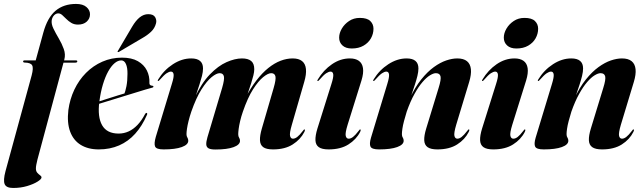

<svg xmlns="http://www.w3.org/2000/svg" viewBox="-53 -750 3274 976"><path d="M208.5 -431.5 213.5 -443H332.5Q336.5 -443 338.2 -441.8Q340 -440.5 340 -438Q340 -436 338.8 -434.5Q337.5 -433 335.2 -432.2Q333 -431.5 329.5 -431.5ZM64.5 -437.5Q64.5 -440 66.2 -441.5Q68 -443 72 -443H128.5L167 -583.5Q188 -660.5 229.2 -695.2Q270.5 -730 333.5 -730Q368.5 -730 386.5 -714.2Q404.5 -698.5 404.5 -677.5Q404.5 -655.5 388 -640.2Q371.5 -625 343.5 -625Q324 -625 309.8 -633.5Q295.5 -642 284.2 -653.5Q273 -665 263.2 -673.5Q253.5 -682 243.5 -682Q231.5 -682 222.2 -672.5Q213 -663 210 -648Q207 -628.5 218.5 -604.8Q230 -581 245.8 -554.5Q261.5 -528 271.2 -500.8Q281 -473.5 274 -447.5L137.5 60.5Q133.5 76.5 131.5 87.5Q129.5 98.5 129.5 106.5Q129.5 120.5 136.8 128.5Q144 136.5 151 141.2Q158 146 158 152Q158 160.5 137.8 173.2Q117.5 186 84.8 195.8Q52 205.5 14 205.5Q-21 205.5 -29.2 186.2Q-37.5 167 -25 120L108 -367Q118 -405 110.2 -418.2Q102.5 -431.5 72 -432Q68 -432 66.2 -433.8Q64.5 -435.5 64.5 -437.5Z M371.5 -209.5Q371.5 -209.5 388.2 -214.8Q405 -220 432 -228.5Q459 -237 489 -246.8Q519 -256.5 546.5 -265Q574 -273.5 591.5 -278.5L577 -267Q584.5 -285 589.8 -312Q595 -339 595 -374.5Q595.5 -406 587.2 -424.5Q579 -443 563.5 -443Q546.5 -443 529.5 -428.8Q512.5 -414.5 497.2 -387.2Q482 -360 470.2 -321Q458.5 -282 452 -233Q442 -155.5 466.2 -113.2Q490.5 -71 550 -71Q577 -71 601 -82Q625 -93 646 -115Q667 -137 684.5 -170.5Q686.5 -174 688.5 -175.2Q690.5 -176.5 692.5 -176Q694.5 -175.5 695.2 -172.8Q696 -170 694 -166Q669.5 -109.5 634.2 -70.2Q599 -31 552.5 -10.8Q506 9.5 449 9.5Q395 9.5 357.5 -13.5Q320 -36.5 303.5 -81.2Q287 -126 294.5 -190.5Q302 -246 325 -294.5Q348 -343 384.2 -379.5Q420.5 -416 467.2 -436.5Q514 -457 567 -457Q616.5 -457 647.8 -439Q679 -421 693.5 -392Q708 -363 706.5 -329.5Q706 -323 709 -319Q712 -315 721 -314Q724.5 -314 725.8 -312.8Q727 -311.5 727 -310Q727 -308.5 726 -307Q725 -305.5 721 -304.5Q712.5 -302.5 684 -294Q655.5 -285.5 616.2 -273.2Q577 -261 535 -248.2Q493 -235.5 456.8 -224.2Q420.5 -213 398 -206Q375.5 -199 375.5 -199ZM618.5 -614Q637 -645.5 657.2 -661.8Q677.5 -678 700.5 -678Q727 -678 735.8 -662.5Q744.5 -647 740 -631Q733.5 -606 714.5 -588.2Q695.5 -570.5 671.5 -557L551 -486Q549.5 -485.5 547.8 -485.2Q546 -485 545.5 -486Q544 -487.5 545 -489Q546 -490.5 547 -492.5Z M1001.5 -52.5 1076 -302.5Q1089 -347 1085 -362.5Q1081 -378 1063.5 -378Q1047.5 -378 1023 -358.2Q998.5 -338.5 971.2 -295.5Q944 -252.5 919.5 -182.5Q911 -157 905.5 -135Q900 -113 897.5 -95.8Q895 -78.5 895 -68Q895 -57.5 899.5 -50.8Q904 -44 904 -34.5Q904 -14.5 871.2 -2.5Q838.5 9.5 778.5 9.5Q742 9.5 735.5 -5Q729 -19.5 739 -54.5L821 -325Q831.5 -358.5 829.5 -372.2Q827.5 -386 816 -386Q806.5 -386 793.8 -377.5Q781 -369 758.5 -343.5Q756 -340.5 754.2 -339.2Q752.5 -338 750 -338Q748.5 -338.5 749 -340.5Q749.5 -342.5 751 -346Q780.5 -394 826 -423.5Q871.5 -453 919 -453Q949 -453 964 -440.2Q979 -427.5 979 -402Q979 -385 973.8 -364.2Q968.5 -343.5 961.5 -322Q954.5 -300.5 948 -281Q941.5 -261.5 938 -246.5L934.5 -248Q970.5 -326.5 1013.2 -371Q1056 -415.5 1098.8 -434.2Q1141.5 -453 1177 -453Q1208 -453 1223.8 -440Q1239.5 -427 1239.5 -398Q1239.5 -385 1235 -366.5Q1230.5 -348 1223.8 -327Q1217 -306 1210 -285.5Q1203 -265 1197 -247.5L1193 -249.5Q1221 -303 1250.5 -341.2Q1280 -379.5 1311.2 -404.5Q1342.5 -429.5 1373.5 -441.2Q1404.5 -453 1435 -453Q1465.5 -453 1482.5 -439.5Q1499.5 -426 1502.2 -399.2Q1505 -372.5 1493.5 -333.5L1430.5 -115.5Q1418 -73 1421.5 -59Q1425 -45 1436 -45Q1446.5 -45 1458 -53.8Q1469.5 -62.5 1486.5 -84.5Q1490.5 -89.5 1491.8 -91Q1493 -92.5 1495 -92Q1497 -92 1497 -88.8Q1497 -85.5 1494 -79Q1474.5 -41 1435 -15.8Q1395.5 9.5 1335 9.5Q1300.5 9.5 1285 -2Q1269.5 -13.5 1268.5 -37Q1267.5 -60.5 1278 -96.5L1338 -302.5Q1351 -347 1347 -362.5Q1343 -378 1325.5 -378Q1309.5 -378 1285 -358.2Q1260.5 -338.5 1233.2 -295.8Q1206 -253 1181.5 -182Q1173 -157.5 1167.8 -135Q1162.5 -112.5 1160.2 -95Q1158 -77.5 1158 -67.5Q1158 -56.5 1162.5 -50Q1167 -43.5 1167 -34Q1167 -14 1134.2 -2Q1101.5 10 1042 10Q1017.5 10 1006.8 3.8Q996 -2.5 995.5 -16.2Q995 -30 1001.5 -52.5Z M1714 -115.5Q1701 -73.5 1704.5 -59.2Q1708 -45 1719.5 -45Q1730 -45 1741.5 -53.8Q1753 -62.5 1770 -84.5Q1774 -89.5 1775.2 -91Q1776.5 -92.5 1778.5 -92Q1780.5 -92 1780.5 -88.8Q1780.5 -85.5 1777.5 -79Q1758 -41 1718.2 -15.8Q1678.5 9.5 1617.5 9.5Q1583.5 9.5 1567.5 -2Q1551.5 -13.5 1550.5 -37Q1549.5 -60.5 1560.5 -96.5L1631.5 -322.5Q1643 -358 1641 -372Q1639 -386 1627.5 -386Q1618 -386 1605 -377.5Q1592 -369 1570 -343.5Q1567.5 -340.5 1565.8 -339.2Q1564 -338 1561.5 -338Q1560 -338.5 1560.2 -340.5Q1560.5 -342.5 1562.5 -346Q1591.5 -394 1634.5 -423.5Q1677.5 -453 1725.5 -453Q1754 -453 1771.2 -440.8Q1788.5 -428.5 1792.2 -403.5Q1796 -378.5 1784.5 -341ZM1735 -503.5Q1704.5 -503.5 1687.8 -519Q1671 -534.5 1671 -558.5Q1671 -581.5 1684.5 -604.5Q1698 -627.5 1721.5 -643.2Q1745 -659 1776 -659Q1813 -659 1829.2 -643.2Q1845.5 -627.5 1845.5 -604Q1845.5 -578 1832.5 -555Q1819.5 -532 1794.8 -517.8Q1770 -503.5 1735 -503.5Z M1845 -338Q1843.5 -338.5 1844 -340.8Q1844.5 -343 1846 -346Q1875.5 -394 1921 -423.5Q1966.5 -453 2014 -453Q2044 -453 2059 -440.2Q2074 -427.5 2074 -402Q2074 -385.5 2068.8 -364Q2063.5 -342.5 2056.2 -320.2Q2049 -298 2042.2 -278.5Q2035.5 -259 2033 -247L2029.5 -248Q2056.5 -306.5 2088.2 -346Q2120 -385.5 2152.5 -409Q2185 -432.5 2215.5 -442.8Q2246 -453 2271.5 -453Q2303.5 -453 2320.8 -439Q2338 -425 2340.8 -398.2Q2343.5 -371.5 2332 -333.5L2266 -115.5Q2253.5 -73 2257 -59Q2260.5 -45 2272 -45Q2282 -45 2293.5 -53.8Q2305 -62.5 2322 -84.5Q2326 -89.5 2327.2 -91Q2328.5 -92.5 2330.5 -92Q2333 -92 2332.8 -88.8Q2332.5 -85.5 2329.5 -79Q2310.5 -41 2271 -15.8Q2231.5 9.5 2170.5 9.5Q2136.5 9.5 2120.5 -2Q2104.5 -13.5 2103.5 -37Q2102.5 -60.5 2113.5 -96.5L2176.5 -302.5Q2190.5 -347 2186.2 -362.5Q2182 -378 2162.5 -378Q2150.5 -378 2132.8 -367.2Q2115 -356.5 2094.8 -333Q2074.5 -309.5 2053.8 -272.2Q2033 -235 2014.5 -182.5Q2006.5 -157 2000.8 -135Q1995 -113 1992.5 -95.8Q1990 -78.5 1990 -68Q1990 -57 1994.5 -50.5Q1999 -44 1999 -34.5Q1999 -14.5 1966.2 -2.5Q1933.5 9.5 1874 9.5Q1837.5 9.5 1830.5 -4.5Q1823.5 -18.5 1833 -50.5L1915.5 -322.5Q1926.5 -358 1924.5 -372Q1922.5 -386 1911 -386Q1901.5 -386 1888.8 -377.5Q1876 -369 1853.5 -343.5Q1851 -340.5 1849.2 -339.2Q1847.5 -338 1845 -338Z M2551 -115.5Q2538 -73.5 2541.5 -59.2Q2545 -45 2556.5 -45Q2567 -45 2578.5 -53.8Q2590 -62.5 2607 -84.5Q2611 -89.5 2612.2 -91Q2613.5 -92.5 2615.5 -92Q2617.5 -92 2617.5 -88.8Q2617.5 -85.5 2614.5 -79Q2595 -41 2555.2 -15.8Q2515.5 9.5 2454.5 9.5Q2420.5 9.5 2404.5 -2Q2388.5 -13.5 2387.5 -37Q2386.5 -60.5 2397.5 -96.5L2468.5 -322.5Q2480 -358 2478 -372Q2476 -386 2464.5 -386Q2455 -386 2442 -377.5Q2429 -369 2407 -343.5Q2404.5 -340.5 2402.8 -339.2Q2401 -338 2398.5 -338Q2397 -338.5 2397.2 -340.5Q2397.5 -342.5 2399.5 -346Q2428.5 -394 2471.5 -423.5Q2514.5 -453 2562.5 -453Q2591 -453 2608.2 -440.8Q2625.5 -428.5 2629.2 -403.5Q2633 -378.5 2621.5 -341ZM2572 -503.5Q2541.5 -503.5 2524.8 -519Q2508 -534.5 2508 -558.5Q2508 -581.5 2521.5 -604.5Q2535 -627.5 2558.5 -643.2Q2582 -659 2613 -659Q2650 -659 2666.2 -643.2Q2682.5 -627.5 2682.5 -604Q2682.5 -578 2669.5 -555Q2656.5 -532 2631.8 -517.8Q2607 -503.5 2572 -503.5Z M2682 -338Q2680.5 -338.5 2681 -340.8Q2681.5 -343 2683 -346Q2712.5 -394 2758 -423.5Q2803.5 -453 2851 -453Q2881 -453 2896 -440.2Q2911 -427.5 2911 -402Q2911 -385.5 2905.8 -364Q2900.5 -342.5 2893.2 -320.2Q2886 -298 2879.2 -278.5Q2872.5 -259 2870 -247L2866.5 -248Q2893.5 -306.5 2925.2 -346Q2957 -385.5 2989.5 -409Q3022 -432.5 3052.5 -442.8Q3083 -453 3108.5 -453Q3140.5 -453 3157.8 -439Q3175 -425 3177.8 -398.2Q3180.5 -371.5 3169 -333.5L3103 -115.5Q3090.5 -73 3094 -59Q3097.5 -45 3109 -45Q3119 -45 3130.5 -53.8Q3142 -62.5 3159 -84.5Q3163 -89.5 3164.2 -91Q3165.5 -92.5 3167.5 -92Q3170 -92 3169.8 -88.8Q3169.5 -85.5 3166.5 -79Q3147.5 -41 3108 -15.8Q3068.5 9.5 3007.5 9.5Q2973.5 9.5 2957.5 -2Q2941.5 -13.5 2940.5 -37Q2939.5 -60.5 2950.5 -96.5L3013.5 -302.5Q3027.5 -347 3023.2 -362.5Q3019 -378 2999.5 -378Q2987.5 -378 2969.8 -367.2Q2952 -356.5 2931.8 -333Q2911.5 -309.5 2890.8 -272.2Q2870 -235 2851.5 -182.5Q2843.5 -157 2837.8 -135Q2832 -113 2829.5 -95.8Q2827 -78.5 2827 -68Q2827 -57 2831.5 -50.5Q2836 -44 2836 -34.5Q2836 -14.5 2803.2 -2.5Q2770.5 9.5 2711 9.5Q2674.5 9.5 2667.5 -4.5Q2660.5 -18.5 2670 -50.5L2752.5 -322.5Q2763.5 -358 2761.5 -372Q2759.5 -386 2748 -386Q2738.5 -386 2725.8 -377.5Q2713 -369 2690.5 -343.5Q2688 -340.5 2686.2 -339.2Q2684.5 -338 2682 -338Z"/></svg>

Font: Fraunces 120pt
Style: Bold Italic
Weight: 700
Italic angle: -16°
Version: Version 1.000;[b76b70a41]